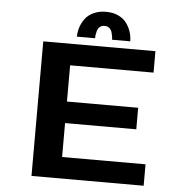

<svg xmlns="http://www.w3.org/2000/svg" viewBox="-58 -938 967 995"><g transform="rotate(5 425.0 -440.5)"><path d="M314 -739.5Q314 -764 321.8 -788Q329.5 -812 345 -833.2Q360.5 -854.5 388.8 -867.8Q417 -881 453.5 -881Q490.5 -881 518.2 -867.8Q546 -854.5 561.2 -833Q576.5 -811.5 584 -787.8Q591.5 -764 591.5 -739.5H497Q497 -747.5 495.8 -756Q494.5 -764.5 490.8 -777.8Q487 -791 477.2 -799.2Q467.5 -807.5 452.5 -807.5Q437.5 -807.5 427.8 -799.5Q418 -791.5 414.2 -778Q410.5 -764.5 409.5 -756.2Q408.5 -748 408.5 -739.5ZM726 -588.5H292V-400H662.5V-288H292V-111.5H726V0H142.5V-700H726Z"/></g></svg>

Font: League Mono Wide SemiBold
Style: Regular
Weight: 600
Width: 8
Designer: Tyler Finck
Foundry: The League of Moveable Type / Tyler Finck
Version: Version 2.210